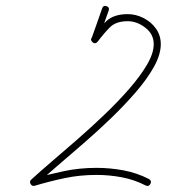

<svg xmlns="http://www.w3.org/2000/svg" viewBox="-20 -613 590 652"><path d="M327 -585Q331 -596 342 -592Q353 -588 349 -577Q340 -552 331 -526.5Q322 -501 313 -475Q309 -464 298 -468Q287 -472 291 -483Q300 -508 309 -533.5Q318 -559 327 -585Q327 -585 327 -585Q327 -585 327 -585ZM295 -469Q285 -477 292 -486Q317 -519 342 -542Q367 -565 414 -565Q441 -565 467 -552Q493 -539 509.5 -516Q526 -493 526 -463Q526 -428 503 -386.5Q480 -345 442 -301Q404 -257 358 -212.5Q312 -168 264 -126.5Q216 -85 173.5 -48.5Q131 -12 102 15Q99 18 95 15.5Q91 13 89 9Q86 5 86 0.5Q86 -4 91 -6Q146 -21 198 -32Q250 -43 308 -43Q354 -43 399.5 -34.5Q445 -26 486 -5Q496 1 491 11Q485 22 475 17Q436 -3 393.5 -11Q351 -19 308 -19Q252 -19 201.5 -8.5Q151 2 97 18Q89 20 84 12Q79 3 86 -3Q113 -28 154 -63Q195 -98 242 -139Q289 -180 335 -224Q381 -268 418.5 -311Q456 -354 479 -393Q502 -432 502 -463Q502 -497 473.5 -519Q445 -541 414 -541Q374 -541 353.5 -520.5Q333 -500 312 -472Q304 -462 295 -469Z"/></svg>

Font: FRB American Cursive Light
Style: Italic
Weight: 300
Italic angle: -25°
Version: Version 2.0;Modular Font Editor K font №1